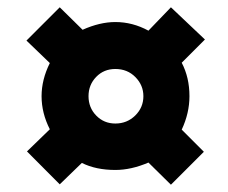

<svg xmlns="http://www.w3.org/2000/svg" viewBox="-20 -614 620 521"><path d="M92.8 -353Q92.8 -397.9 115.2 -442.9L51.8 -503.9L142.1 -594.2L204.1 -533.2Q251 -554.2 293 -554.2Q339.8 -554.2 382.8 -530.8L443.8 -594.2L536.1 -506.8L473.1 -443.8Q494.1 -403.8 494.1 -353Q494.1 -307.1 473.1 -262.2L533.2 -202.1L443.8 -112.8L382.8 -172.9Q335.9 -152.8 293 -152.8Q240.2 -152.8 202.1 -171.9L142.1 -113.8L53.2 -203.1L115.2 -263.2Q92.8 -307.1 92.8 -353ZM220.2 -353Q220.2 -321.8 241.2 -300.3Q262.2 -278.8 293 -278.8Q324.7 -278.8 346.9 -300.5Q369.1 -322.3 369.1 -353Q369.1 -382.8 347.4 -404.8Q325.7 -426.8 293 -426.8Q261.7 -426.8 241 -405.3Q220.2 -383.8 220.2 -353Z"/></svg>

Font: TypoPRO Open Sans
Style: Italic
Weight: 800
Italic angle: -12°
Foundry: Ascender Corporation
Version: Version 1.10